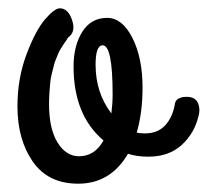

<svg xmlns="http://www.w3.org/2000/svg" viewBox="-20 -414 500 462"><path d="M401 -165Q404 -180 427 -181Q455 -182 459 -157Q461 -148 458 -136Q448 -93 417 -65Q386 -37 337 -37Q309 -37 288 -44Q246 28 168 28Q96 28 59 -25Q22 -78 22 -158Q22 -225 43.5 -282.5Q65 -340 88 -367Q111 -394 124 -394Q144 -394 153.5 -365.5Q163 -337 144 -324L139 -316Q134 -309 133 -307.5Q132 -306 127 -298Q122 -290 120.5 -286Q119 -282 115 -272.5Q111 -263 109.5 -256Q108 -249 105 -238Q102 -227 101 -216.5Q100 -206 99 -192Q98 -178 98 -164Q98 -104 118.5 -71Q139 -38 170 -38Q208 -38 229 -76Q157 -137 157 -254Q157 -304 178 -337.5Q199 -371 238 -371Q274 -371 298.5 -323Q323 -275 323 -203Q323 -143 309 -95Q316 -93 329 -93Q360 -93 378 -113Q396 -133 401 -165ZM210 -258Q210 -191 248 -141Q251 -165 251 -187Q251 -305 227 -305Q210 -305 210 -258Z"/></svg>

Font: Grand Hotel
Style: Regular
Weight: 400
Designer: Brian J. Bonislawsky & Jim Lyles for Astigmatic (AOETI)
Foundry: Astigmatic (AOETI)
Version: Version 001.000